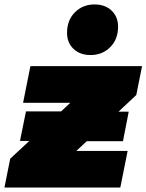

<svg xmlns="http://www.w3.org/2000/svg" viewBox="-40 -845 660 865"><path d="M574 -417 494 -342H540L514 -209H351L304 -165H535L502 0H-20L6 -130L92 -210H50L77 -343H235L277 -382H64L97 -547H600ZM262 -697Q262 -754 297.5 -789.5Q333 -825 386 -825Q434 -825 463 -797Q492 -769 492 -725Q492 -668 456.5 -632.5Q421 -597 368 -597Q320 -597 291 -625Q262 -653 262 -697Z"/></svg>

Font: Montserrat Alternates Black
Style: Italic
Weight: 900
Italic angle: -11.3°
Designer: Julieta Ulanovsky
Foundry: Julieta Ulanovsky
Version: Version 7.200